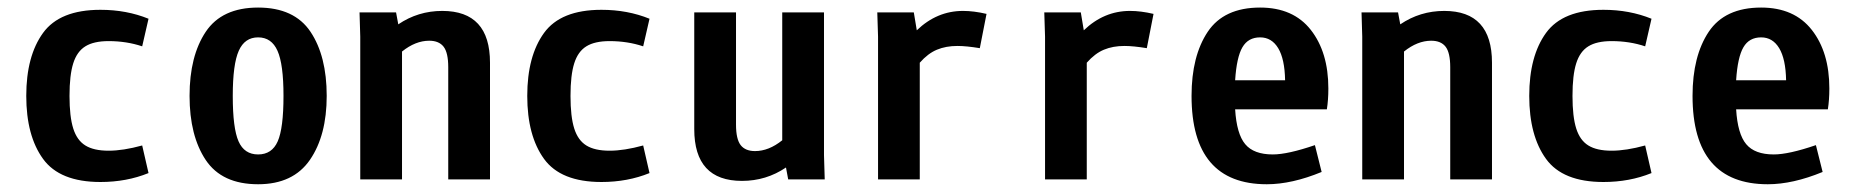

<svg xmlns="http://www.w3.org/2000/svg" viewBox="-20 -470 4852 503"><path d="M264.6 -362.3Q225.6 -362.3 203.6 -348.6Q181.6 -335 171.9 -304.2Q162.1 -273.4 162.1 -218.8Q162.1 -164.1 171.9 -133.3Q181.6 -102.5 203.6 -88.9Q225.6 -75.2 264.6 -75.2Q302.7 -75.2 352.5 -88.9L369.1 -16.6Q311.5 6.8 243.2 6.8Q136.7 6.8 92.8 -53.7Q48.8 -114.3 48.8 -218.8Q48.8 -323.2 92.8 -383.8Q136.7 -444.3 243.2 -444.3Q311.5 -444.3 369.1 -420.9L352.5 -348.6Q311.5 -362.3 264.6 -362.3Z M476.6 -218.8Q476.6 -323.2 519 -386.7Q561.5 -450.2 656.2 -450.2Q751 -450.2 793.5 -386.7Q835.9 -323.2 835.9 -218.8Q835.9 -115.2 792 -51.3Q748 12.7 656.2 12.7Q561.5 12.7 519 -50.8Q476.6 -114.3 476.6 -218.8ZM722.7 -218.8Q722.7 -301.8 707 -336.9Q691.4 -372.1 656.2 -372.1Q621.1 -372.1 605.5 -336.9Q589.8 -301.8 589.8 -218.8Q589.8 -133.8 605 -99.6Q620.1 -65.4 656.2 -65.4Q692.4 -65.4 707.5 -99.6Q722.7 -133.8 722.7 -218.8Z M1263.7 -305.7V0H1154.3V-293.9Q1154.3 -332 1142.1 -347.7Q1129.9 -363.3 1104.5 -363.3Q1068.4 -363.3 1033.2 -335V0H923.8V-374L921.9 -437.5H1017.6L1023.4 -406.2Q1075.2 -441.4 1138.7 -441.4Q1263.7 -441.4 1263.7 -305.7Z M1577.1 -362.3Q1538.1 -362.3 1516.1 -348.6Q1494.1 -335 1484.4 -304.2Q1474.6 -273.4 1474.6 -218.8Q1474.6 -164.1 1484.4 -133.3Q1494.1 -102.5 1516.1 -88.9Q1538.1 -75.2 1577.1 -75.2Q1615.2 -75.2 1665 -88.9L1681.6 -16.6Q1624 6.8 1555.7 6.8Q1449.2 6.8 1405.3 -53.7Q1361.3 -114.3 1361.3 -218.8Q1361.3 -323.2 1405.3 -383.8Q1449.2 -444.3 1555.7 -444.3Q1624 -444.3 1681.6 -420.9L1665 -348.6Q1624 -362.3 1577.1 -362.3Z M2044.9 0 2039.1 -31.2Q1987.3 3.9 1923.8 3.9Q1798.8 3.9 1798.8 -131.8V-437.5H1908.2V-143.6Q1908.2 -105.5 1920.4 -89.8Q1932.6 -74.2 1958 -74.2Q1994.1 -74.2 2029.3 -102.5V-437.5H2138.7V-63.5L2140.6 0Z M2564.5 -433.6 2546.9 -343.8Q2511.7 -349.6 2488.3 -349.6Q2458 -349.6 2434.6 -339.8Q2411.1 -330.1 2389.6 -305.7V0H2280.3V-374L2278.3 -437.5H2374L2381.8 -390.6Q2434.6 -441.4 2502.9 -441.4Q2531.2 -441.4 2564.5 -433.6Z M3002 -433.6 2984.4 -343.8Q2949.2 -349.6 2925.8 -349.6Q2895.5 -349.6 2872.1 -339.8Q2848.6 -330.1 2827.1 -305.7V0H2717.8V-374L2715.8 -437.5H2811.5L2819.3 -390.6Q2872.1 -441.4 2940.4 -441.4Q2968.8 -441.4 3002 -433.6Z M3460 -238.3Q3460 -208 3456.1 -183.6H3215.8Q3219.7 -119.1 3242.2 -92.3Q3264.6 -65.4 3314.5 -65.4Q3353.5 -65.4 3424.8 -89.8L3442.4 -19.5Q3364.3 12.7 3298.8 12.7Q3101.6 12.7 3101.6 -218.8Q3101.6 -323.2 3144 -386.7Q3186.5 -450.2 3281.2 -450.2Q3368.2 -450.2 3414.1 -391.6Q3460 -333 3460 -238.3ZM3215.8 -259.8H3346.7Q3345.7 -315.4 3328.6 -343.8Q3311.5 -372.1 3281.2 -372.1Q3250 -372.1 3234.9 -346.2Q3219.7 -320.3 3215.8 -259.8Z M3888.7 -305.7V0H3779.3V-293.9Q3779.3 -332 3767.1 -347.7Q3754.9 -363.3 3729.5 -363.3Q3693.4 -363.3 3658.2 -335V0H3548.8V-374L3546.9 -437.5H3642.6L3648.4 -406.2Q3700.2 -441.4 3763.7 -441.4Q3888.7 -441.4 3888.7 -305.7Z M4202.1 -362.3Q4163.1 -362.3 4141.1 -348.6Q4119.1 -335 4109.4 -304.2Q4099.6 -273.4 4099.6 -218.8Q4099.6 -164.1 4109.4 -133.3Q4119.1 -102.5 4141.1 -88.9Q4163.1 -75.2 4202.1 -75.2Q4240.2 -75.2 4290 -88.9L4306.6 -16.6Q4249 6.8 4180.7 6.8Q4074.2 6.8 4030.3 -53.7Q3986.3 -114.3 3986.3 -218.8Q3986.3 -323.2 4030.3 -383.8Q4074.2 -444.3 4180.7 -444.3Q4249 -444.3 4306.6 -420.9L4290 -348.6Q4249 -362.3 4202.1 -362.3Z M4772.5 -238.3Q4772.5 -208 4768.6 -183.6H4528.3Q4532.2 -119.1 4554.7 -92.3Q4577.1 -65.4 4627 -65.4Q4666 -65.4 4737.3 -89.8L4754.9 -19.5Q4676.8 12.7 4611.3 12.7Q4414.1 12.7 4414.1 -218.8Q4414.1 -323.2 4456.5 -386.7Q4499 -450.2 4593.8 -450.2Q4680.7 -450.2 4726.6 -391.6Q4772.5 -333 4772.5 -238.3ZM4528.3 -259.8H4659.2Q4658.2 -315.4 4641.1 -343.8Q4624 -372.1 4593.8 -372.1Q4562.5 -372.1 4547.4 -346.2Q4532.2 -320.3 4528.3 -259.8Z"/></svg>

Font: Sudo
Style: Bold
Weight: 700
Monospace: yes
Designer: Jens Kutilek
Foundry: Jens Kutilek
Version: Version 0.040